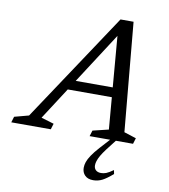

<svg xmlns="http://www.w3.org/2000/svg" viewBox="-163 -782 984 1115"><g transform="rotate(10 328.5 -224.5)"><path d="M196 -245 214.5 -302H542.5L523.5 -245ZM592.5 -57.5 664 -34.5 653.5 0H397.5L408 -34.5L501 -57L453 -633H476L104 -57L179 -34.5L168.5 0H-64.5L-54 -34.5L30.5 -57L456.5 -698.5H533.5ZM457.5 161Q457.5 179 468.5 189.2Q479.5 199.5 499.5 199.5Q514.5 199.5 529.8 193.8Q545 188 571 169.5L575.5 192Q540 223 515 235.8Q490 248.5 461.5 248.5Q430 248.5 412.8 231.2Q395.5 214 395.5 186.5Q395.5 170 401.5 152.2Q407.5 134.5 422.8 111.5Q438 88.5 466 57.5L537.5 -21H568.5L506.5 59Q488 83.5 477.2 102.2Q466.5 121 462 135.2Q457.5 149.5 457.5 161Z"/></g></svg>

Font: Newsreader 12pt
Style: Italic
Weight: 400
Italic angle: -17°
Version: Version 1.003